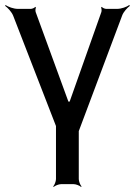

<svg xmlns="http://www.w3.org/2000/svg" viewBox="-35 -519 533 758"><path d="M276 188V3C276 2 276 -3 276 -3L275 1C275 1 277 -4 277 -4L447 -457C452 -472 468 -489 478 -496L475 -499C466 -492 444 -484 428 -484H384C379 -484 369 -488 367 -492L364 -489C366 -486 367 -476 365 -471L240 -118H235L106 -471C104 -476 105 -486 107 -489L104 -492C102 -488 92 -484 87 -484H35C19 -484 -3 -492 -13 -499L-15 -496C-5 -489 11 -472 17 -457L185 -24C185 -24 187 -19 187 -19L186 -23C186 -23 186 -18 186 -17V188C186 197 180 212 175 217L177 219C182 214 197 208 206 208H256C265 208 280 214 285 219L287 217C282 212 276 197 276 188Z"/></svg>

Font: Gamestation Storm
Style: Regular
Weight: 400
Designer: Jonas Hecksher
Foundry: Jonas Hecksher, Playtypeª, e-types AS
Version: Version 1.003